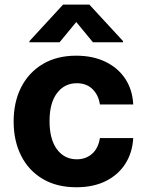

<svg xmlns="http://www.w3.org/2000/svg" viewBox="-20 -791 627 822"><path d="M306.8 10.7Q223 10.7 162.8 -25Q102.6 -60.7 70.5 -124.3Q38.4 -187.9 38.4 -270.6Q38.4 -354.4 70.8 -417.8Q103.3 -481.2 163.4 -516.9Q223.4 -552.6 306.1 -552.6Q377.5 -552.6 431.3 -526.6Q485.1 -500.7 516.2 -453.8Q547.2 -407 550.4 -343.8H407.7Q401.6 -384.6 375.9 -409.6Q350.1 -434.7 308.6 -434.7Q256 -434.7 224.1 -392.4Q192.1 -350.1 192.1 -272.7Q192.1 -194.6 223.9 -151.8Q255.7 -109 308.6 -109Q347.7 -109 374.3 -132.6Q400.9 -156.2 407.7 -199.9H550.4Q546.9 -137.4 516.5 -89.8Q486.2 -42.3 432.9 -15.8Q379.6 10.7 306.8 10.7ZM235.1 -610.1H106.2V-615.1L250 -771.3H362.6L506.7 -615.1V-610.1H377.8L306.5 -696.7Z"/></svg>

Font: Inter Zeller
Style: Bold
Weight: 700
Designer: Rasmus Andersson; Joe Bland
Foundry: zeller
Version: Version 3.015;git-dec3a8cb1